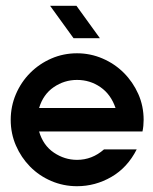

<svg xmlns="http://www.w3.org/2000/svg" viewBox="-20 -638 530 663"><path d="M246 -454Q292 -454 334 -436Q376 -418 407.5 -386.5Q439 -355 457.5 -313.5Q476 -272 476 -224Q476 -203 472 -184H115Q129 -136 166 -111Q203 -86 246 -86Q298 -86 339 -122H452Q420 -59 364.5 -27Q309 5 246 5Q199 5 157 -13Q115 -31 84 -62.5Q53 -94 35 -135.5Q17 -177 17 -224Q17 -271 35 -313Q53 -355 84.5 -386.5Q116 -418 157.5 -436Q199 -454 246 -454ZM379 -265Q363 -312 327 -337Q291 -362 246 -362Q202 -362 165.5 -337Q129 -312 115 -265ZM244 -618 325 -506H234L153 -618Z"/></svg>

Font: Fundamental  Brigade
Style: Regular
Weight: 400
Designer: Peter Wiegel, original typeface by Arno Drescher 1935
Foundry: Peter Wiegel
Version: Version 0.000 2012 initial release